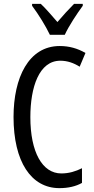

<svg xmlns="http://www.w3.org/2000/svg" viewBox="-20 -963 486 993"><path d="M238 -783H315C336 -829 378 -892 408 -933V-943H363C329 -908 311 -889 277 -849C247 -883 216 -920 191 -943H146V-933C181 -886 217 -827 238 -783ZM292 -649C329 -649 362 -637 392 -618L422 -689C381 -713 337 -725 289 -725C128 -725 50 -561 50 -358C50 -127 141 10 287 10C333 10 372 1 404 -17V-93C372 -77 337 -66 297 -66C199 -66 137 -176 137 -357C137 -512 182 -649 292 -649Z"/></svg>

Font: Noto Sans Sinhala UI ExtraCondensed
Style: Regular
Weight: 400
Width: 2
Designer: Jelle Bosma - Monotype Design Team
Foundry: Monotype Imaging Inc.
Version: Version 2.006